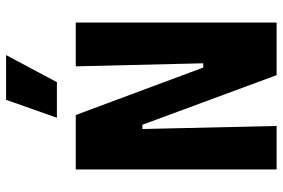

<svg xmlns="http://www.w3.org/2000/svg" viewBox="-169 -760 929 631"><g transform="rotate(-90 295.5 -444.5)"><path d="M54 0V-660H233L389 -241H403L393 -660H537V0H364L201 -441H187L197 0ZM341 -722H224L283 -889H430Z"/></g></svg>

Font: Bricolage Grotesque 12pt Condensed ExtraBold
Style: Regular
Weight: 800
Width: 3
Designer: Mathieu Triay
Foundry: Atelier Triay
Version: Version 1.001; ttfautohint (v1.8.4.7-5d5b);gftools[0.9.33.de